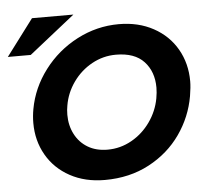

<svg xmlns="http://www.w3.org/2000/svg" viewBox="-86 -838 982 910"><g transform="rotate(-5 405.5 -383.0)"><path d="M813 -347Q820 -389 820 -417Q820 -502 781 -570Q742 -638 670.5 -677Q599 -716 506 -716Q401 -716 307 -667Q213 -618 149.5 -534Q86 -450 68 -350Q62 -317 62 -284Q62 -200 101 -132Q140 -64 211.5 -25Q283 14 377 14Q495 14 588 -35.5Q681 -85 738.5 -167Q796 -249 813 -347ZM658 -401Q658 -378 653 -350Q642 -290 606 -239Q570 -188 516.5 -158Q463 -128 402 -128Q348 -128 308.5 -151.5Q269 -175 247.5 -216.5Q226 -258 226 -309Q226 -333 230 -353Q240 -413 276 -463.5Q312 -514 365.5 -543.5Q419 -573 480 -573Q569 -573 613.5 -525Q658 -477 658 -401ZM-31 -607H78L296 -780H99Z"/></g></svg>

Font: Geom Bold
Style: Bold Italic
Weight: 700
Italic angle: -10°
Version: Version 1.102